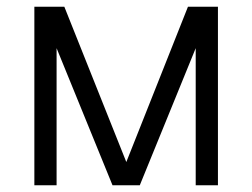

<svg xmlns="http://www.w3.org/2000/svg" viewBox="-20 -550 748 570"><path d="M82 0V-530H171L355 -69L538 -530H627V0H561V-407L395 0H314L148 -407V0Z"/></svg>

Font: Geist Light
Style: Regular
Weight: 400
Designer: Basement.studio, Andrés Briganti, Mateo Zaragoza
Foundry: Basement.studio, Vercel, Andrés Briganti, Guido Ferreyra, Mateo Zaragoza
Version: Version 1.401